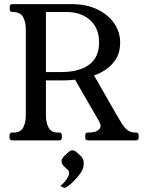

<svg xmlns="http://www.w3.org/2000/svg" viewBox="-20 -680 698 930"><path d="M562 -474Q562 -421 536.1 -385.5Q510.2 -350 468.8 -328.9Q427.2 -307.8 378.4 -299.1Q329.5 -290.5 283.5 -290.5H202.5V-121Q202.5 -87 215 -62.5Q227.5 -38 260.5 -38H266.5Q279.5 -38 279.5 -25V-13Q279.5 0 266.5 0H40Q26 0 26 -13V-25Q26 -38 40 -38H46Q80 -38 92.5 -62.5Q105 -87 105 -121V-539Q105 -574 91.5 -598Q78 -622 40 -622Q27 -622 27 -635V-647Q27 -660 40 -660H327Q399 -660 451.5 -634.5Q504 -609 533 -567Q562 -525 562 -474ZM276 -331Q364 -331 412 -366.9Q460 -402.8 460 -474Q460 -522.5 439.2 -555.4Q418.5 -588.2 383.2 -605.1Q348 -622 304 -622H202.5V-331ZM425.5 -332 546.5 -121Q558.2 -100 570.3 -81Q582.3 -62 597.4 -50Q612.4 -38 634.5 -38H638.5Q651.5 -38 651.5 -25V-13Q651.5 0 638.5 0H406Q393 0 393 -13V-25Q393 -38 406 -38H411Q445 -38 459.6 -52.8Q474.2 -67.5 460.8 -90.9L340 -300ZM374.8 79.8Q385.5 91.3 385.5 110.2Q385.5 114.2 385 118.1Q384.5 122 384.2 127Q381 143 368.4 160.9Q355.8 178.7 340.1 194.5Q324.3 210.3 311.2 220.3Q298.1 230.2 292.8 230.2Q290.8 230.2 287 228.2Q283.3 226.1 271.5 221Q291.5 206 303.1 187.6Q314.8 169.2 314.8 156.6Q314.8 149.2 309.5 144L287.4 122.9Q278 111.2 278 101.8Q278 91.3 287.5 79.8L309.5 58.5Q321.1 48 330.7 48Q341.2 48 352.8 58.6Z"/></svg>

Font: Young Serif Light
Style: Regular
Weight: 300
Designer: Bastien Sozeau
Foundry: NBR — Bastien Sozeau
Version: Version 5.001